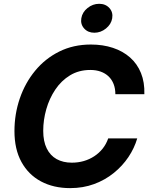

<svg xmlns="http://www.w3.org/2000/svg" viewBox="-20 -969 780 999"><path d="M345 9.8Q258.6 9.8 193.2 -25.1Q127.9 -60 91.5 -126.4Q55.2 -192.7 55.2 -286.9Q55.2 -375.7 83 -456.8Q110.8 -537.8 162.9 -601Q215 -664.3 288.4 -700.8Q361.8 -737.3 452.8 -737.3Q515.6 -737.3 567.4 -720.1Q619.3 -703 656.7 -670Q694.1 -637 713.5 -589Q733 -540.9 731.1 -478.8H580.3Q580.2 -508.5 571.1 -531.8Q562 -555.1 544.9 -571.5Q527.7 -587.8 503.8 -596.4Q479.8 -605 449.9 -605Q390.3 -605 344.5 -577.1Q298.8 -549.3 267.8 -503Q236.8 -456.8 220.8 -400.7Q204.9 -344.6 204.9 -288.3Q204.9 -233.6 223.2 -196.6Q241.4 -159.7 274.8 -141.1Q308.3 -122.6 353.7 -122.6Q386.4 -122.6 416 -131.1Q445.6 -139.7 470.5 -156.1Q495.4 -172.4 514.1 -195.7Q532.7 -219.1 543 -248.8H694Q679.2 -198.1 648.2 -151.8Q617.2 -105.5 572 -69Q526.9 -32.4 469.6 -11.3Q412.4 9.8 345 9.8ZM470.8 -798.7Q437.8 -798.7 417.9 -820.8Q398 -842.9 403.1 -873.9Q408.2 -905.5 435.5 -927.4Q462.8 -949.2 495.9 -949.2Q529.2 -949.2 549.1 -927.3Q569 -905.5 563.8 -873.9Q558.7 -843 531.4 -820.8Q504.2 -798.7 470.8 -798.7Z"/></svg>

Font: Inter
Style: Italic
Weight: 400
Italic angle: -9.3988°
Designer: Rasmus Andersson
Foundry: rsms
Version: Version 4.001;git-66647c0bb